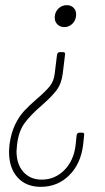

<svg xmlns="http://www.w3.org/2000/svg" viewBox="-20 -515 406 744"><path d="M275 -459Q275 -438 261.5 -424Q248 -410 229 -410Q213 -410 202.5 -420.5Q192 -431 192 -447Q192 -467 205.5 -481Q219 -495 239 -495Q255 -495 265 -485Q275 -475 275 -459ZM232 -303 223 -229Q218 -190 198.5 -164.5Q179 -139 141 -106Q98 -69 75 -37.5Q52 -6 46 46Q44 64 44 71Q44 121 70.5 151Q97 181 142 181Q193 181 229.5 144Q266 107 273 47L277 9Q279 -1 288 -1H298Q308 -1 306 9L302 47Q293 120 248 164.5Q203 209 138 209Q81 209 48 172.5Q15 136 15 73Q15 64 17 44Q23 0 38.5 -32Q54 -64 73.5 -85Q93 -106 123 -132Q156 -160 172.5 -180.5Q189 -201 192 -230L201 -303Q203 -313 212 -313H224Q234 -313 232 -303Z"/></svg>

Font: Barlow Semi Condensed Thin
Style: Italic
Weight: 250
Width: 4
Italic angle: -7°
Designer: Jeremy Tribby
Foundry: Tribby Type
Version: Version 1.408